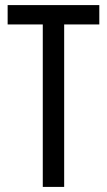

<svg xmlns="http://www.w3.org/2000/svg" viewBox="-20 -734 421 754"><path d="M232 0V-638H370V-714H10V-638H148V0Z"/></svg>

Font: Noto Sans Ethiopic ExtCond
Style: Regular
Weight: 400
Width: 2
Designer: Monotype Design Team
Foundry: Monotype Imaging Inc.
Version: Version 2.102